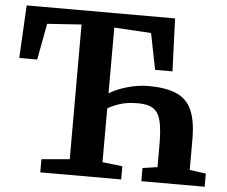

<svg xmlns="http://www.w3.org/2000/svg" viewBox="-52 -803 1023 864"><g transform="rotate(5 459.0 -371.5)"><path d="M160.5 0V-59.5L287.5 -70.5V-679L133 -668.5L102.5 -504.5H21.5L34 -743H704.5L713.5 -504.5H635L602.5 -668L435.5 -678V-381Q469 -402 517.8 -415.8Q566.5 -429.5 611.5 -429.5Q688.5 -429.5 736.8 -409.5Q785 -389.5 807.2 -341Q829.5 -292.5 829.5 -207V-69.5L903 -59.5V0H617V-59.5L684 -69.5V-172.5Q684 -238.5 674.8 -277Q665.5 -315.5 641.5 -331.8Q617.5 -348 573 -348Q522 -348 488.2 -336.5Q454.5 -325 435.5 -313V-70L526 -59.5V0Z"/></g></svg>

Font: Merriweather
Style: Bold
Weight: 700
Designer: Eben Sorkin
Foundry: Eben Sorkin
Version: Version 2.100; ttfautohint (v1.7.19-72a1) -l 8 -r 50 -G 200 